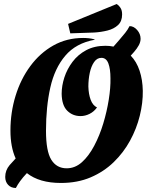

<svg xmlns="http://www.w3.org/2000/svg" viewBox="-20 -889 748 956"><path d="M59 47Q35 47 20.5 31.5Q6 16 6 -8Q6 -41 28 -67L58 -100Q32 -157 32 -239Q32 -329 57.5 -412Q83 -495 131 -560Q179 -625 245.5 -662.5Q312 -700 394 -700Q408 -700 422 -698.5Q436 -697 451 -693V-691Q358 -674 305 -611.5Q252 -549 230.5 -453Q209 -357 209 -238Q209 -136 235.5 -93.5Q262 -51 312 -51Q354 -51 388 -81.5Q422 -112 449 -163Q476 -214 494 -273.5Q512 -333 521.5 -392.5Q531 -452 530 -499Q530 -546 519.5 -573.5Q509 -601 485 -601Q463 -601 448.5 -580Q434 -559 427 -526.5Q420 -494 420 -458Q421 -420 431.5 -392Q442 -364 463 -354Q448 -333 426 -322Q404 -311 381 -311Q342 -311 315 -337.5Q288 -364 287 -422Q287 -462 300.5 -503.5Q314 -545 341 -581Q368 -617 409 -639Q450 -661 505 -661Q526 -661 545 -657L573 -689Q591 -710 603.5 -725.5Q616 -741 625 -759Q646 -759 663 -739.5Q680 -720 680 -696Q680 -680 671 -663.5Q662 -647 648 -631L631 -612Q660 -582 675 -537Q690 -492 691 -437Q692 -377 676 -312.5Q660 -248 627.5 -188.5Q595 -129 546 -81.5Q497 -34 431.5 -6Q366 22 283 22Q176 22 114 -27L112 -25Q94 -6 80.5 12.5Q67 31 59 47ZM330 -723 319 -770 561 -869Q574 -860 581 -848Q588 -836 588 -817Q588 -783 567.5 -764Q547 -745 515 -737Q483 -729 448 -727Z"/></svg>

Font: Sansita Swashed
Style: Bold
Weight: 700
Designer: Pablo Cosgaya
Foundry: Omnibus-Type
Version: Version 1.003; ttfautohint (v1.8.3)